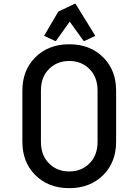

<svg xmlns="http://www.w3.org/2000/svg" viewBox="-20 -980 728 1010"><path d="M211.9 -791.5 286.6 -918.9 372.6 -960H377.4L481.4 -791.5L424.8 -764.6H419.9L346.7 -866.2L274.4 -764.6H269.5ZM195.3 -234.4Q195.3 -168.9 230.5 -128.4Q273.9 -78.1 344.2 -78.1Q414.6 -78.1 458 -128.4Q493.2 -168.9 493.2 -234.4V-502.9Q493.2 -568.4 458 -608.9Q414.6 -659.2 344.2 -659.2Q273.9 -659.2 230.5 -608.9Q195.3 -568.4 195.3 -502.9ZM97.7 -234.4V-502.9Q97.7 -608.9 163.6 -676.3Q232.9 -747.1 344.2 -747.1Q455.6 -747.1 524.9 -676.3Q590.8 -609.4 590.8 -502.9V-234.4Q590.8 -128.4 524.9 -61Q455.6 9.8 344.2 9.8Q232.9 9.8 163.6 -61Q97.7 -128.4 97.7 -234.4Z"/></svg>

Font: Nova Round
Style: Book
Weight: 400
Version: Version 2.000